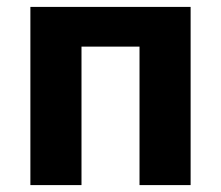

<svg xmlns="http://www.w3.org/2000/svg" viewBox="-20 -536 640 556"><path d="M68 0H216V-401H384V0H532V-516H68Z"/></svg>

Font: IBM Plex Mono
Style: Bold
Weight: 700
Monospace: yes
Designer: Mike Abbink, Paul van der Laan, Pieter van Rosmalen
Foundry: Bold Monday
Version: Version 2.004